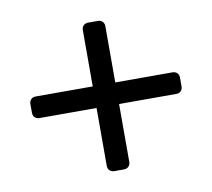

<svg xmlns="http://www.w3.org/2000/svg" viewBox="-65 -640 752 680"><g transform="rotate(-10 311.0 -300.0)"><path d="M293.1 -33Q282.9 -33 276.5 -39.4Q270.1 -45.7 270.1 -55.9V-264.1H64.8Q54.6 -264.1 48.2 -270.4Q41.8 -276.8 41.8 -287V-318.8Q41.8 -329 48.2 -335.4Q54.6 -341.7 64.8 -341.7H270.1V-544.1Q270.1 -554.3 276.5 -560.6Q282.9 -567 293.1 -567H328.1Q338.3 -567 344.7 -560.6Q351.1 -554.3 351.1 -544.1V-341.7H556.9Q567.1 -341.7 573.4 -335.4Q579.8 -329 579.8 -318.8V-287Q579.8 -276.8 573.4 -270.4Q567.1 -264.1 556.9 -264.1H351.1V-55.9Q351.1 -45.7 344.7 -39.4Q338.3 -33 328.1 -33Z"/></g></svg>

Font: Rubik Light
Style: Regular
Weight: 300
Designer: Hubert and Fischer
Foundry: Hubert and Fischer
Version: Version 2.300;gftools[0.9.30]